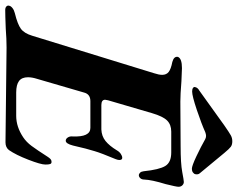

<svg xmlns="http://www.w3.org/2000/svg" viewBox="-160 -778 888 717"><g transform="rotate(90 283.5 -419.0)"><path d="M-54 -10Q-53 -16 -45.5 -22Q-38 -28 -26 -31Q15 -41 32 -53.5Q49 -66 58 -96L198 -551Q204 -569 204 -581Q204 -597 193 -605.5Q182 -614 156 -619Q134 -625 137 -640Q143 -655 179 -655L228 -653Q278 -649 304 -649L469 -650Q535 -650 566.5 -656Q598 -662 604 -662Q611 -662 616.5 -656.5Q622 -651 622 -642Q622 -634 612 -594Q596 -542 595 -514Q595 -505 590 -499.5Q585 -494 579 -494Q574 -494 569.5 -498.5Q565 -503 564 -512Q558 -570 544.5 -592.5Q531 -615 494 -615H416Q390 -615 374.5 -599.5Q359 -584 347 -543L299 -379Q297 -371 297 -368Q297 -354 317 -354H408Q433 -355 451 -369.5Q469 -384 486 -412Q491 -421 499 -426.5Q507 -432 514 -432Q522 -432 522 -421Q522 -416 519 -408Q496 -353 489 -329Q480 -301 468 -248Q461 -221 450 -221Q443 -221 438 -228.5Q433 -236 434 -246Q437 -313 402 -313H302Q276 -313 270 -289L219 -114Q213 -95 213 -80Q213 -57 227 -46.5Q241 -36 270 -36H357Q398 -36 437 -62Q455 -74 469.5 -93.5Q484 -113 511 -155Q515 -161 519 -164.5Q523 -168 529 -168Q535 -168 537 -163Q539 -158 539 -145Q539 -128 521 -81.5Q503 -35 485 -9Q475 4 456 4L367 3Q130 0 102 0Q70 0 32 3Q-18 5 -38 5Q-47 5 -51.5 0.5Q-56 -4 -54 -10ZM250 -705Q252 -714 263 -720L394 -814Q420 -832 430 -837.5Q440 -843 452 -843Q465 -843 472.5 -837.5Q480 -832 495 -814L572 -721Q577 -715 575 -705Q574 -700 568.5 -696Q563 -692 555 -692Q544 -692 508 -709Q472 -726 444 -742Q438 -745 432 -745Q426 -745 418 -742Q387 -728 335 -710.5Q283 -693 266 -693Q257 -693 252.5 -696.5Q248 -700 250 -705Z"/></g></svg>

Font: EB Garamond
Style: Bold Italic
Weight: 700
Italic angle: -17.2°
Designer: Georg Duffner and Octavio Pardo
Foundry: Georg Duffner
Version: Version 1.000